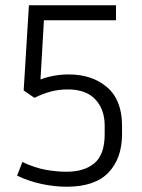

<svg xmlns="http://www.w3.org/2000/svg" viewBox="-20 -700 540 730"><path d="M70 -356 90 -680H421V-623H147L134 -398Q158 -407 185 -412Q212 -417 241 -417Q331 -417 387.5 -368Q444 -319 444 -222V-190Q444 -98 392.5 -44Q341 10 233 10Q189 10 140.5 0Q92 -10 45 -32L65 -84Q112 -62 153.5 -54.5Q195 -47 233 -47Q300 -47 339 -79.5Q378 -112 378 -190V-222Q378 -284 342.5 -322Q307 -360 238 -360Q204 -360 173.5 -352Q143 -344 111 -328Z"/></svg>

Font: Inria Sans Light
Style: Regular
Weight: 300
Designer: Black Foundry Team
Foundry: Black Foundry
Version: Version 1.2; ttfautohint (v1.8.3)